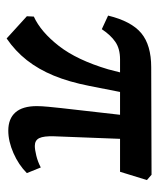

<svg xmlns="http://www.w3.org/2000/svg" viewBox="31 -493 477 579"><g transform="rotate(90 269.5 -203.5)"><path d="M239 -234Q227 -173 208 -127Q189 -81 161.5 -46Q134 -11 96 15L29 -46L30 -67Q76 -88 118.5 -142.5Q161 -197 189 -291L207 -361H264ZM502 -46Q477 -21 441.5 -5.5Q406 10 374 10Q338 10 319 -11.5Q300 -33 300 -76Q300 -90 302 -111Q304 -132 306 -150L330 -361H400L391 -128Q390 -97 396.5 -83.5Q403 -70 420 -70Q431 -70 449.5 -74.5Q468 -79 485 -88ZM159 -327Q127 -327 106.5 -313Q86 -299 68 -272L27 -291Q44 -361 80 -391Q116 -421 183 -421L507 -422L523 -408L498 -327Z"/></g></svg>

Font: Rasa SemiBold
Style: Regular
Weight: 600
Designer: Anna Giedrys (Yrsa+Rasa design), David Brezina (Yrsa art-direction, Rasa art-direction, design)
Foundry: Rosetta Type Foundry
Version: Version 2.004